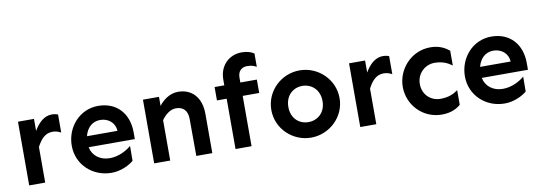

<svg xmlns="http://www.w3.org/2000/svg" viewBox="-56 -1084 4124 1464"><g transform="rotate(-10 2006.0 -352.0)"><path d="M386.7 -494.1C372.1 -500 356.4 -502.9 338.9 -502.9C280.3 -502.9 234.4 -459 200.2 -400.4V-493.2H76.2V0H200.2V-275.4C228.5 -330.1 263.7 -372.1 321.3 -372.1C343.8 -372.1 366.2 -366.2 386.7 -354.5Z M695.3 -397.5C751 -397.5 806.6 -363.3 811.5 -293H575.2C590.8 -356.4 633.8 -397.5 695.3 -397.5ZM698.2 -505.9C553.7 -505.9 448.2 -383.8 448.2 -241.2C448.2 -93.8 566.4 14.6 712.9 14.6C787.1 14.6 853.5 -20.5 884.8 -47.9L885.7 -163.1C850.6 -132.8 789.1 -97.7 717.8 -97.7C642.6 -97.7 585.9 -141.6 573.2 -208H930.7V-260.7C930.7 -405.3 842.8 -505.9 698.2 -505.9Z M1043.9 -493.2V0H1168V-312.5C1195.3 -351.6 1235.4 -384.8 1279.3 -384.8C1335 -384.8 1369.1 -352.5 1369.1 -286.1L1370.1 0H1494.1V-302.7C1494.1 -438.5 1418 -505.9 1317.4 -505.9C1251 -505.9 1198.2 -462.9 1168 -422.9V-493.2Z M1797.9 -493.2V-529.3C1797.9 -584 1829.1 -606.4 1868.2 -607.4H1872.1C1898.4 -607.4 1921.9 -601.6 1942.4 -588.9V-692.4C1918.9 -708 1888.7 -717.8 1846.7 -717.8C1753.9 -717.8 1673.8 -650.4 1673.8 -537.1V-493.2H1598.6V-389.6H1673.8V0H1797.9V-389.6H1925.8V-493.2Z M2257.8 -505.9C2115.2 -505.9 1994.1 -391.6 1994.1 -245.1C1994.1 -99.6 2115.2 14.6 2257.8 14.6C2400.4 14.6 2522.5 -99.6 2522.5 -245.1C2522.5 -391.6 2400.4 -505.9 2257.8 -505.9ZM2257.8 -385.7C2328.1 -385.7 2390.6 -335 2390.6 -245.1C2390.6 -155.3 2328.1 -105.5 2257.8 -105.5C2187.5 -105.5 2126 -155.3 2126 -245.1C2126 -335 2187.5 -385.7 2257.8 -385.7Z M2950.2 -494.1C2935.5 -500 2919.9 -502.9 2902.3 -502.9C2843.8 -502.9 2797.9 -459 2763.7 -400.4V-493.2H2639.6V0H2763.7V-275.4C2792 -330.1 2827.1 -372.1 2884.8 -372.1C2907.2 -372.1 2929.7 -366.2 2950.2 -354.5Z M3270.5 -505.9C3121.1 -505.9 3011.7 -380.9 3011.7 -244.1C3011.7 -105.5 3121.1 14.6 3270.5 14.6C3343.8 14.6 3388.7 -11.7 3416 -35.2V-148.4C3381.8 -124 3342.8 -105.5 3281.2 -105.5C3202.1 -105.5 3143.6 -163.1 3143.6 -244.1C3143.6 -323.2 3206.1 -383.8 3281.2 -383.8C3342.8 -383.8 3381.8 -364.3 3416 -339.8V-454.1C3388.7 -476.6 3343.8 -505.9 3270.5 -505.9Z M3739.3 -397.5C3794.9 -397.5 3850.6 -363.3 3855.5 -293H3619.1C3634.8 -356.4 3677.7 -397.5 3739.3 -397.5ZM3742.2 -505.9C3597.7 -505.9 3492.2 -383.8 3492.2 -241.2C3492.2 -93.8 3610.4 14.6 3756.8 14.6C3831.1 14.6 3897.5 -20.5 3928.7 -47.9L3929.7 -163.1C3894.5 -132.8 3833 -97.7 3761.7 -97.7C3686.5 -97.7 3629.9 -141.6 3617.2 -208H3974.6V-260.7C3974.6 -405.3 3886.7 -505.9 3742.2 -505.9Z"/></g></svg>

Font: Sen-gleads
Style: Bold
Weight: 700
Designer: Kosal Sen, Philatype
Foundry: Philatype
Version: Version 1.004; ttfautohint (v1.8.3)